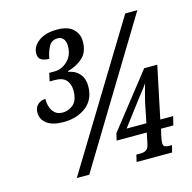

<svg xmlns="http://www.w3.org/2000/svg" viewBox="-106 -830 936 936"><g transform="rotate(-15 362.0 -362.0)"><path d="M177 -280Q122 -280 93.5 -301.5Q65 -323 65 -357Q65 -383 81 -397.5Q97 -412 120 -412Q119 -393 125 -373Q131 -353 145.5 -339.5Q160 -326 185 -326Q216 -326 239.5 -347Q263 -368 263 -416Q263 -449 245.5 -469Q228 -489 189 -489H162L171 -530H198Q234 -530 263.5 -558Q293 -586 293 -633Q293 -656 282.5 -669Q272 -682 254 -682Q223 -682 209 -656Q195 -630 189 -596Q164 -596 149 -605Q134 -614 134 -637Q134 -672 168 -698Q202 -724 262 -724Q317 -724 343 -698.5Q369 -673 369 -637Q369 -583 338.5 -555Q308 -527 261 -514V-511Q297 -505 317.5 -480.5Q338 -456 338 -419Q338 -352 292 -316Q246 -280 177 -280ZM168 0 604 -714H665L231 0ZM470 0 478 -35H500Q515 -35 527 -41.5Q539 -48 544 -73L555 -126H403L411 -161L624 -432H690L635 -170H700L689 -126H627L619 -92Q617 -84 615.5 -73.5Q614 -63 614 -58Q614 -43 622 -39Q630 -35 642 -35H658L649 0ZM465 -170H565L585 -270Q589 -288 596.5 -315Q604 -342 609 -360Q603 -351 593.5 -338Q584 -325 572 -311Z"/></g></svg>

Font: Noto Serif ExtraCondensed Medium
Style: Italic
Weight: 500
Width: 2
Italic angle: -12°
Designer: Monotype Design Team
Foundry: Monotype Imaging Inc.
Version: Version 2.013; ttfautohint (v1.8.4.7-5d5b)